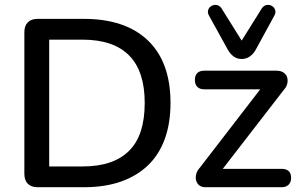

<svg xmlns="http://www.w3.org/2000/svg" viewBox="-20 -784 1260 804"><path d="M138 0Q111 0 96.5 -14.5Q82 -29 82 -56V-649Q82 -676 96.5 -690.5Q111 -705 138 -705H331Q505 -705 599.5 -614.5Q694 -524 694 -353Q694 -268 670 -202Q646 -136 599.5 -91.5Q553 -47 486 -23.5Q419 0 331 0ZM186 -87H325Q391 -87 439.5 -103.5Q488 -120 521 -153Q554 -186 570 -236Q586 -286 586 -353Q586 -486 520.5 -552Q455 -618 325 -618H186ZM841 0Q825 0 815 -7.5Q805 -15 801.5 -27.5Q798 -40 801.5 -54.5Q805 -69 817 -82L1089 -435V-410H835Q816 -410 806 -420.5Q796 -431 796 -449Q796 -468 806 -478Q816 -488 835 -488H1137Q1156 -488 1167.5 -480Q1179 -472 1182.5 -460Q1186 -448 1183 -434Q1180 -420 1168 -407L892 -50V-77H1159Q1199 -77 1199 -39Q1199 -21 1188.5 -10.5Q1178 0 1159 0ZM992 -537Q973 -537 958.5 -547.5Q944 -558 934 -576L855 -719Q848 -732 852 -743Q856 -754 866 -759.5Q876 -765 887.5 -763Q899 -761 907 -750L992 -614L1077 -750Q1085 -761 1096.5 -763Q1108 -765 1118 -759.5Q1128 -754 1132 -743Q1136 -732 1129 -719L1051 -576Q1041 -558 1026 -547.5Q1011 -537 992 -537Z"/></svg>

Font: Nunito SemiBold
Style: Regular
Weight: 600
Designer: Vernon Adams
Foundry: Vernon Adams
Version: Version 3.602